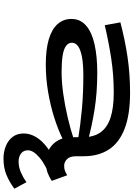

<svg xmlns="http://www.w3.org/2000/svg" viewBox="152 -676 785 1130"><g transform="rotate(90 545.0 -110.5)"><path d="M931 12Q891 12 858 -6.5Q825 -25 806 -59Q787 -93 787 -138V-205Q787 -269 758.5 -309Q730 -349 672 -368Q614 -387 525 -387Q421 -387 323 -372Q225 -357 128 -334L111 -426Q214 -453 314.5 -468Q415 -483 525 -483Q654 -483 737 -451Q820 -419 859.5 -358Q899 -297 899 -211V-167Q899 -128 916.5 -111.5Q934 -95 956 -95Q973 -95 986.5 -100.5Q1000 -106 1011 -113L1044 -22Q1023 -8 997 2Q971 12 931 12ZM359 13Q271 13 211.5 -4.5Q152 -22 121.5 -56Q91 -90 91 -138Q91 -190 130 -224Q169 -258 240.5 -274Q312 -290 407 -290Q527 -290 627.5 -273.5Q728 -257 806 -235V-176Q715 -191 622 -199.5Q529 -208 424 -208Q361 -208 318 -200.5Q275 -193 253 -178Q231 -163 231 -141Q231 -120 250 -106Q269 -92 307.5 -86Q346 -80 402 -80Q462 -80 530 -89.5Q598 -99 669 -115.5Q740 -132 806 -154L805 -90Q745 -60 672.5 -37Q600 -14 520 -0.5Q440 13 359 13ZM912 262Q874 262 840 248.5Q806 235 785.5 208.5Q765 182 765 143Q765 106 786 70.5Q807 35 850 3Q893 -29 957 -52L1039 -20Q952 12 908 49Q864 86 864 118Q864 144 882.5 158.5Q901 173 930 173Q963 173 994 159.5Q1025 146 1052 127L1090 198Q1051 227 1009 244.5Q967 262 912 262Z"/></g></svg>

Font: BioRhyme Expanded SemiBold
Style: Regular
Weight: 600
Width: 7
Designer: Aoife Mooney
Foundry: Aoife Mooney Type
Version: Version 1.600;gftools[0.9.33]